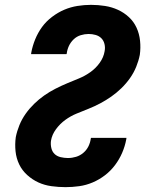

<svg xmlns="http://www.w3.org/2000/svg" viewBox="-20 -763 640 791"><path d="M250 8Q221 8 192 4Q163 0 138 -11.5Q113 -23 92 -42Q71 -61 59 -86Q47 -111 44 -140Q41 -169 45 -198Q50 -223 60 -247.5Q70 -272 85.5 -294Q101 -316 120.5 -335Q140 -354 162 -369.5Q184 -385 208.5 -397.5Q233 -410 257 -420Q281 -430 305.5 -440Q330 -450 352.5 -466Q375 -482 391 -504.5Q407 -527 411 -552Q414 -567 410.5 -581.5Q407 -596 397.5 -605.5Q388 -615 374 -619Q360 -623 345 -623Q329 -623 312.5 -618Q296 -613 283.5 -601Q271 -589 264 -574Q257 -559 255 -543L254 -540H108L109 -547Q114 -574 125 -601Q136 -628 153 -651.5Q170 -675 194.5 -693.5Q219 -712 245 -723Q271 -734 299 -738.5Q327 -743 355 -743Q384 -743 412.5 -738.5Q441 -734 466 -722.5Q491 -711 511 -692.5Q531 -674 542.5 -649Q554 -624 557 -595Q560 -566 556 -537Q551 -512 541 -487.5Q531 -463 515.5 -441Q500 -419 480.5 -400Q461 -381 439 -365.5Q417 -350 393.5 -337.5Q370 -325 345 -315Q320 -305 295.5 -295Q271 -285 249 -269Q227 -253 210.5 -230.5Q194 -208 190 -183Q188 -168 191.5 -153Q195 -138 205 -128.5Q215 -119 230 -115.5Q245 -112 260 -112Q277 -112 293.5 -117Q310 -122 323.5 -133.5Q337 -145 344.5 -160.5Q352 -176 354 -192L355 -195H501L500 -188Q495 -161 483.5 -134Q472 -107 454 -83Q436 -59 412.5 -41Q389 -23 362 -11.5Q335 0 306.5 4Q278 8 250 8Z"/></svg>

Font: Iosevka Heavy Extended Oblique
Style: Regular
Weight: 900
Width: 7
Italic angle: -9°
Monospace: yes
Designer: Belleve Invis
Foundry: Belleve Invis
Version: Version 32.5.0; ttfautohint (v1.8.4)